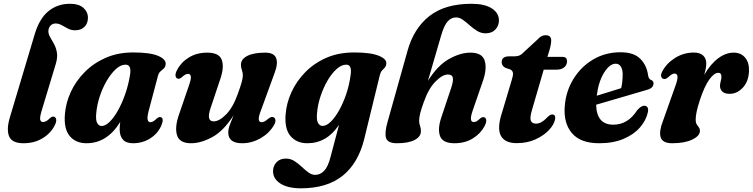

<svg xmlns="http://www.w3.org/2000/svg" viewBox="-20 -745 3976 1014"><path d="M349 -725Q397 -725 420.8 -703.2Q444.5 -681.5 444.5 -652.5Q444.5 -621 425.8 -603Q407 -585 377 -585Q356 -585 338.8 -594Q321.5 -603 305.8 -612Q290 -621 274 -621Q257.5 -621 247 -610Q236.5 -599 235.5 -582Q235 -566 244.5 -549.5Q254 -533 265 -513.2Q276 -493.5 280.5 -467.8Q285 -442 274.5 -407L201.5 -165.5Q189.5 -126.5 192.2 -113.5Q195 -100.5 207.5 -100.5Q224 -100.5 245 -122Q257 -132.5 267 -128Q275 -125 276.8 -113.2Q278.5 -101.5 269 -83Q248.5 -41.5 205 -15Q161.5 11.5 104.5 11.5Q42.5 11.5 27.8 -25.8Q13 -63 33 -128L164 -566.5Q189 -648.5 236.8 -686.8Q284.5 -725 349 -725Z M765.5 -160.5Q756.5 -127 759.8 -113.2Q763 -99.5 774.5 -99.5Q788 -99.5 808.5 -119.5Q820.5 -129.5 829.5 -126Q847.5 -120 832.5 -83Q814 -40 773.5 -14.2Q733 11.5 682 11.5Q646 11.5 629 -8Q612 -27.5 612 -62Q612 -80 615 -101Q546 11.5 437 11.5Q379.5 11.5 347.8 -27Q316 -65.5 323 -143.5Q327.5 -202 354 -259.5Q380.5 -317 427.2 -364.2Q474 -411.5 538.5 -439.8Q603 -468 683 -468Q772.5 -468 815 -450Q857.5 -432 855 -405.5Q853 -390.5 845 -383.2Q837 -376 828 -368.5Q819 -361 814.5 -345.5ZM488.5 -149.5Q484.5 -111 493.2 -95.2Q502 -79.5 516.5 -79.5Q536.5 -79.5 559 -101.5Q581.5 -123.5 602.8 -161.2Q624 -199 641 -247.2Q658 -295.5 666.5 -348.5Q676 -403.5 643 -403.5Q617.5 -403.5 592 -380.2Q566.5 -357 544.2 -319.2Q522 -281.5 507.2 -237Q492.5 -192.5 488.5 -149.5Z M1424 -126Q1433.5 -122.5 1434.5 -110.2Q1435.5 -98 1426 -82.5Q1400.5 -40 1355 -14.2Q1309.5 11.5 1258.5 11.5Q1185.5 11.5 1185.5 -45.5Q1185.5 -63.5 1194 -86.5Q1202.5 -109.5 1213.5 -136Q1161 -53.5 1101.2 -21Q1041.5 11.5 989 11.5Q927 11.5 914.5 -32Q902 -75.5 926.5 -143.5L978 -294Q990 -327.5 987.8 -341.2Q985.5 -355 973 -355Q959 -355 939 -336Q926 -325.5 916.5 -330.5Q908.5 -333.5 907 -345.2Q905.5 -357 915.5 -376Q936.5 -416.5 978 -441.8Q1019.5 -467 1074.5 -467Q1137 -467 1151 -429.2Q1165 -391.5 1144 -329.5L1092.5 -175.5Q1068 -104 1108.5 -104Q1138 -104 1174.2 -140.8Q1210.5 -177.5 1236 -249.5Q1250 -288 1256.2 -310.5Q1262.5 -333 1262.5 -347.5Q1262.5 -362 1257.5 -374.5Q1252.5 -387 1252.5 -403Q1252.5 -432.5 1286 -449.8Q1319.5 -467 1380.5 -467Q1428 -467 1438.8 -437.2Q1449.5 -407.5 1428 -353.5L1358.5 -163Q1344.5 -127 1346.8 -113.2Q1349 -99.5 1362 -99.5Q1369.5 -99.5 1377.8 -104Q1386 -108.5 1399.5 -120Q1414 -130.5 1424 -126Z M1904 -12.5Q1872.5 116.5 1789.8 183Q1707 249.5 1569 249.5Q1500 249.5 1461 224.5Q1422 199.5 1422 159Q1422 131.5 1440.2 112Q1458.5 92.5 1490 92.5Q1514.5 92.5 1534.8 105.5Q1555 118.5 1573 135.5Q1591 152.5 1608.5 165.5Q1626 178.5 1644.5 178.5Q1671.5 178.5 1692 157Q1712.5 135.5 1725.5 84.5L1770.5 -85.5Q1705.5 11.5 1603.5 11.5Q1546 11.5 1514 -26.8Q1482 -65 1488.5 -141.5Q1493 -201 1519.5 -258.8Q1546 -316.5 1592.5 -364Q1639 -411.5 1703.8 -439.8Q1768.5 -468 1850 -468Q1938.5 -468 1981.2 -450.2Q2024 -432.5 2020 -407.5Q2018.5 -394.5 2011.8 -387.5Q2005 -380.5 1997.5 -372.5Q1990 -364.5 1986 -348.5ZM1654.5 -149Q1650.5 -110.5 1659.8 -95.2Q1669 -80 1683.5 -80Q1704.5 -80 1727.5 -102.8Q1750.5 -125.5 1771.8 -163.8Q1793 -202 1809 -249.8Q1825 -297.5 1831.5 -347.5Q1840.5 -403.5 1808.5 -403.5Q1783.5 -403.5 1757.8 -380.5Q1732 -357.5 1710 -319.8Q1688 -282 1673 -237.2Q1658 -192.5 1654.5 -149Z M2218.5 -207Q2205 -170.5 2199.2 -146.8Q2193.5 -123 2193.5 -108Q2193.5 -93 2198.2 -80.8Q2203 -68.5 2203 -52.5Q2203 -23 2169.8 -5.8Q2136.5 11.5 2076.5 11.5Q2028.5 11.5 2019.2 -15Q2010 -41.5 2026.5 -100L2132 -476Q2165 -595 2247.5 -660Q2330 -725 2470 -725Q2539.5 -725 2577.2 -700.8Q2615 -676.5 2615 -637.5Q2615 -609 2596.2 -589Q2577.5 -569 2544.5 -569Q2520.5 -569 2499.8 -581.8Q2479 -594.5 2460.8 -611Q2442.5 -627.5 2424.8 -640.2Q2407 -653 2388.5 -653Q2363.5 -653 2344.8 -632.5Q2326 -612 2311 -561.5L2240 -318Q2291 -399.5 2351 -433.2Q2411 -467 2464.5 -467Q2527.5 -467 2540.2 -423.2Q2553 -379.5 2528.5 -312L2476.5 -161.5Q2465 -128 2467.2 -114.2Q2469.5 -100.5 2482 -100.5Q2489.5 -100.5 2497 -104.5Q2504.5 -108.5 2516 -119.5Q2529 -130 2538.5 -125Q2546.5 -122 2547.8 -110.2Q2549 -98.5 2539.5 -79.5Q2518 -39 2476.8 -13.8Q2435.5 11.5 2380.5 11.5Q2318 11.5 2304 -26.2Q2290 -64 2311 -126L2362.5 -280Q2375 -317 2371.5 -334.2Q2368 -351.5 2346 -351.5Q2316.5 -351.5 2280 -314.5Q2243.5 -277.5 2218.5 -207Z M2674.5 -378.5 2649.5 -386.5Q2629.5 -397.5 2629.5 -416.5Q2629.5 -447.5 2669.5 -447.5H2697.5Q2713.5 -447.5 2725 -453Q2736.5 -458.5 2750 -473L2821 -538.5Q2829 -548 2839 -553.5Q2849 -559 2862 -559Q2891 -559 2891 -531.5Q2891 -523 2889 -510.2Q2887 -497.5 2882 -480.5L2871 -444.5H2952Q2974.5 -444.5 2974.5 -421.5Q2974.5 -401 2959.2 -389Q2944 -377 2918.5 -377H2851.5L2790.5 -167.5Q2777 -123.5 2783.5 -107.8Q2790 -92 2811 -92Q2839.5 -92 2871.5 -126.5Q2886 -141 2896.5 -140.5Q2915 -140 2912 -117Q2907 -88 2879.5 -58.5Q2852 -29 2808 -9Q2764 11 2709 11Q2645.5 11 2624.8 -29Q2604 -69 2632 -153L2681.5 -318.5Q2690.5 -346 2689.2 -358.8Q2688 -371.5 2674.5 -378.5Z M3402 -154Q3393 -110.5 3360.5 -72.8Q3328 -35 3273.5 -11.8Q3219 11.5 3144.5 11.5Q3046 11.5 3000.8 -41.5Q2955.5 -94.5 2962.5 -183.5Q2968.5 -262.5 3008 -327.2Q3047.5 -392 3112 -430.5Q3176.5 -469 3257.5 -469Q3327.5 -469 3361.8 -434.2Q3396 -399.5 3402.5 -348Q3406 -327 3418 -323Q3431 -318.5 3431.5 -304.5Q3431.5 -294 3423.8 -284.8Q3416 -275.5 3395 -270Q3367.5 -262 3321 -248.2Q3274.5 -234.5 3222.8 -219.5Q3171 -204.5 3128.5 -192Q3130.5 -86.5 3219 -86.5Q3296 -86.5 3344.5 -162Q3367 -188 3384 -186.5Q3407 -184.5 3402 -154ZM3231.5 -408.5Q3200 -408.5 3170.5 -361.5Q3141 -314.5 3131.5 -239.5Q3164 -249.5 3199 -260.2Q3234 -271 3260.5 -279.5Q3268 -309 3268.5 -352Q3268.5 -378 3259 -393.2Q3249.5 -408.5 3231.5 -408.5Z M3485.5 -328Q3476 -329.5 3472.2 -339.8Q3468.5 -350 3477 -366.5Q3499 -409.5 3544.5 -438.5Q3590 -467.5 3644.5 -467.5Q3677 -467.5 3693.5 -451.8Q3710 -436 3710 -409Q3710 -396.5 3707 -381.2Q3704 -366 3699.5 -350Q3733 -407.5 3773 -437.2Q3813 -467 3854 -467Q3894 -467 3915.8 -440Q3937.5 -413 3935.5 -369Q3933.5 -314.5 3903 -282Q3872.5 -249.5 3834 -249.5Q3806.5 -249.5 3794.5 -261.8Q3782.5 -274 3782.5 -290.5Q3782.5 -303.5 3786.2 -315.5Q3790 -327.5 3790 -340.5Q3790 -360.5 3773.5 -360.5Q3751.5 -360.5 3725.8 -324.8Q3700 -289 3675.5 -214.5Q3664 -178.5 3659 -154.8Q3654 -131 3654 -112Q3654 -97.5 3659.5 -88.5Q3665 -79.5 3670.8 -72Q3676.5 -64.5 3676.5 -54Q3676.5 -27.5 3636.2 -8Q3596 11.5 3530 11.5Q3479 11.5 3469.2 -19.8Q3459.5 -51 3481 -105.5L3547 -291.5Q3560 -326.5 3558 -341.5Q3556 -356.5 3542.5 -356.5Q3535.5 -356.5 3527.8 -352Q3520 -347.5 3507.5 -336Q3495 -325.5 3485.5 -328Z"/></svg>

Font: Fraunces 72pt Soft
Style: Bold Italic
Weight: 700
Italic angle: -16°
Version: Version 1.000;[b76b70a41]